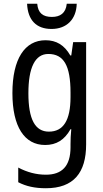

<svg xmlns="http://www.w3.org/2000/svg" viewBox="-20 -761 548 1021"><path d="M388 -741H335C330 -691 300 -671 256 -671C209 -671 182 -691 178 -741H124C128 -654 173 -607 254 -607C335 -607 386 -659 388 -741ZM222 -547C112 -547 46 -448 46 -266C46 -87 110 10 220 10C280 10 323 -17 355 -74H359C356 -48 355 -15 355 5V22C355 123 309 168 224 168C173 168 124 155 77 130V208C119 230 166 240 224 240C372 240 438 157 438 7V-537H369L359 -466H354C322 -522 279 -547 222 -547ZM237 -474C319 -474 355 -412 355 -269V-245C355 -121 317 -61 240 -61C167 -61 131 -126 131 -265C131 -401 166 -474 237 -474Z"/></svg>

Font: Noto Sans Devanagari UI Condensed
Style: Regular
Weight: 400
Width: 3
Designer: Jelle Bosma - Monotype Design Team
Foundry: Monotype Imaging Inc.
Version: Version 2.004